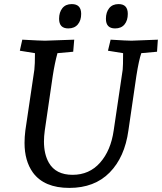

<svg xmlns="http://www.w3.org/2000/svg" viewBox="-20 -904 792 939"><path d="M141 -60Q100 -117 100 -205Q100 -234 104 -266L148 -563Q151 -588 151 -644L77 -656L89 -710Q180 -705 200 -705L343 -710L338 -651L261 -644Q248 -597 238 -533L199 -266Q195 -237 195 -212Q195 -150 219 -108Q253 -49 335 -49Q417 -49 469.5 -108.5Q522 -168 536 -266L580 -563Q582 -580 582 -644L508 -656L521 -710Q602 -705 623 -705L752 -710L748 -651L671 -644Q659 -609 647 -533L608 -266Q590 -135 516 -60Q442 15 319 15Q196 15 141 -60ZM560 -884Q605 -884 605 -836Q605 -804 589 -784.5Q573 -765 543 -765Q498 -765 498 -812Q498 -844 514 -864Q530 -884 560 -884ZM331 -884Q377 -884 377 -836Q377 -804 360.5 -784.5Q344 -765 314 -765Q269 -765 269 -812Q269 -844 285 -864Q301 -884 331 -884Z"/></svg>

Font: Andada SC
Style: Italic
Weight: 400
Italic angle: -8.29999°
Designer: Carolina Giovagnoli
Foundry: Carolina Giovagnoli
Version: Version 1.003